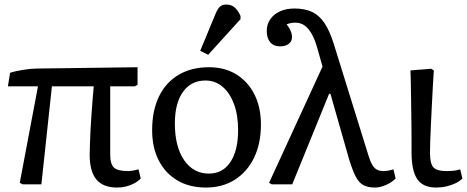

<svg xmlns="http://www.w3.org/2000/svg" viewBox="-20 -820 2077 854"><path d="M501 14.2Q439 14.2 408.9 -21.5Q378.9 -57.1 378.9 -131.8Q378.9 -147.9 379.9 -175Q380.9 -202.1 382.3 -235.6Q383.8 -269 386.5 -304.4Q389.2 -339.8 391.6 -374Q394 -408.2 397 -436H210.9L164.1 0H81.1L67.9 -6.8L148.9 -436H15.1L24.9 -496.1Q36.1 -500 51.5 -503.4Q66.9 -506.8 84 -509.5Q101.1 -512.2 116.5 -513.7Q131.8 -515.1 144 -515.1L591.8 -521V-442.9L580.1 -436H470.2Q470.2 -399.9 470.2 -361.6Q470.2 -323.2 470.2 -284.2Q470.2 -245.1 470.2 -206.5Q470.2 -168 470.2 -131.8Q470.2 -89.8 487.1 -74.5Q503.9 -59.1 549.8 -59.1Q557.6 -59.1 569.8 -61Q582 -63 596.2 -66.9L606 -25.9Q592.8 -12.7 575.9 -3.9Q559.1 4.9 540.5 9.5Q522 14.2 501 14.2Z M896 14.2Q822.8 14.2 769.3 -17.3Q715.8 -48.8 686.3 -106Q656.7 -163.1 656.7 -241.2Q656.7 -328.1 687.3 -391.1Q717.8 -454.1 774.9 -487.5Q832 -521 909.7 -521Q979.5 -521 1031.2 -489Q1083 -457 1111.8 -399.9Q1140.6 -342.8 1140.6 -266.1Q1140.6 -182.1 1110.4 -119.1Q1080.1 -56.2 1025.1 -21Q970.2 14.2 896 14.2ZM909.7 -47.9Q970.7 -47.9 1004.9 -99.4Q1039.1 -150.9 1039.1 -242.2Q1039.1 -308.1 1020.5 -357.7Q1002 -407.2 969.5 -434.6Q937 -461.9 894 -461.9Q830.1 -461.9 793.9 -411.4Q757.8 -360.8 757.8 -271Q757.8 -168 798.8 -107.9Q839.8 -47.9 909.7 -47.9ZM905.8 -576.2 870.6 -594.2 938 -756.8Q947.8 -780.8 958.3 -790.3Q968.8 -799.8 986.8 -799.8Q1007.8 -799.8 1022.7 -787.8Q1037.6 -775.9 1049.8 -749V-734.9Z M1730 -66.9 1739.7 -25.9Q1722.7 -8.8 1696.8 2.7Q1670.9 14.2 1647.9 14.2Q1617.2 14.2 1596.9 3.7Q1576.7 -6.8 1562.3 -34.4Q1547.9 -62 1532.7 -111.8L1449.7 -402.8H1443.8L1279.8 0H1189L1176.8 -6.8L1414.6 -523.9L1391.6 -605Q1380.4 -645 1366 -669.9Q1351.6 -694.8 1334.2 -707Q1316.9 -719.2 1293.9 -719.2Q1282.7 -719.2 1274.2 -717.5Q1265.6 -715.8 1254.9 -711.9Q1263.7 -700.7 1268.8 -690.9Q1273.9 -681.2 1276.4 -672.6Q1278.8 -664.1 1278.8 -654.8Q1278.8 -635.7 1264.2 -624.8Q1249.5 -613.8 1225.6 -613.8Q1197.8 -613.8 1182.1 -631.8Q1166.5 -649.9 1166.5 -682.1Q1166.5 -711.9 1182.1 -734.4Q1197.8 -756.8 1225.3 -769.5Q1252.9 -782.2 1289.6 -782.2Q1335.4 -782.2 1367.7 -767.1Q1399.9 -752 1422.9 -718Q1445.8 -684.1 1463.9 -627L1618.7 -128.9Q1626.5 -103 1635.5 -87.4Q1644.5 -71.8 1656.7 -65.4Q1668.9 -59.1 1684.6 -59.1Q1695.8 -59.1 1706.8 -61Q1717.8 -63 1730 -66.9Z M1919.9 14.2Q1861.8 14.2 1836.2 -22.9Q1810.5 -60.1 1810.5 -143.1Q1810.5 -166 1810.5 -196.5Q1810.5 -227.1 1810.1 -261.5Q1809.6 -295.9 1809.1 -331.5Q1808.6 -367.2 1808.1 -400.1Q1807.6 -433.1 1807.1 -460.9Q1806.6 -488.8 1805.7 -506.8L1897.5 -514.2L1909.7 -506.8Q1907.7 -477.1 1905.3 -436.5Q1902.8 -396 1900.9 -352.1Q1898.9 -308.1 1896.7 -266.1Q1894.5 -224.1 1893.6 -191.2Q1892.6 -158.2 1892.6 -140.1Q1892.6 -92.3 1907.7 -75.7Q1922.9 -59.1 1965.8 -59.1Q1986.8 -59.1 2001.2 -61Q2015.6 -63 2026.9 -66.9L2036.6 -25.9Q2024.4 -13.7 2006.1 -4.9Q1987.8 3.9 1965.8 9Q1943.8 14.2 1919.9 14.2Z"/></svg>

Font: Literata
Style: Regular
Weight: 400
Designer: Latin by Veronika Burian and Jose Scaglione. Greek by Irene Vlachou. Cyrillic by Vera Evstafieva.
Foundry: TypeTogether
Version: Version 3.002